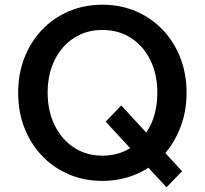

<svg xmlns="http://www.w3.org/2000/svg" viewBox="-20 -751 868 814"><path d="M414 16Q337 16 271.5 -12Q206 -40 158 -90.5Q110 -141 83.5 -209Q57 -277 57 -358Q57 -438 83.5 -506Q110 -574 158 -624.5Q206 -675 271.5 -703Q337 -731 414 -731Q491 -731 556.5 -703Q622 -675 670 -624.5Q718 -574 744.5 -506Q771 -438 771 -358Q771 -282 747 -217Q723 -152 681 -102L752 -25L686 43L609 -40Q568 -13 518.5 1.5Q469 16 414 16ZM414 -91Q480 -91 532 -123L428 -235L494 -304L600 -189Q623 -222 635 -265Q647 -308 647 -358Q647 -436 617.5 -496Q588 -556 535.5 -590Q483 -624 414 -624Q346 -624 293.5 -590Q241 -556 211.5 -496Q182 -436 182 -358Q182 -281 211.5 -220.5Q241 -160 293.5 -125.5Q346 -91 414 -91Z"/></svg>

Font: Wix Madefor Text SemiBold
Style: Regular
Weight: 600
Designer: Dalton Maag Ltd
Foundry: Dalton Maag Ltd
Version: Version 3.100